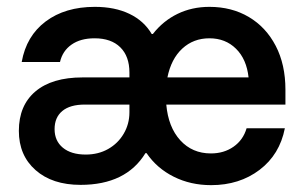

<svg xmlns="http://www.w3.org/2000/svg" viewBox="-20 -530 898 560"><path d="M595.8 10Q535.8 10 486.7 -14.6Q437.5 -39.2 407.5 -83.3H404.2Q347.5 9.2 215 9.2Q132.5 9.2 83.8 -33.8Q35 -76.7 35 -148.3Q35 -222.5 83.3 -263.3Q131.7 -304.2 220.8 -304.2H357.5V-318.3Q357.5 -365.8 330.8 -392.1Q304.2 -418.3 255.8 -418.3Q215 -418.3 188.8 -400Q162.5 -381.7 155 -349.2H43.3Q56.7 -425 113.3 -467.5Q170 -510 256.7 -510Q315 -510 357.5 -489.6Q400 -469.2 422.5 -430.8H425.8Q455.8 -469.2 497.9 -489.6Q540 -510 590.8 -510Q655.8 -510 705.8 -480.4Q755.8 -450.8 784.2 -396.2Q812.5 -341.7 812.5 -268.3V-225H465Q470.8 -159.2 505.8 -120.8Q540.8 -82.5 595 -82.5Q633.3 -82.5 661.2 -102.1Q689.2 -121.7 699.2 -155.8H810.8Q795.8 -79.2 737.1 -34.6Q678.3 10 595.8 10ZM230 -79.2Q266.7 -79.2 295.4 -95.4Q324.2 -111.7 340.8 -140Q357.5 -168.3 357.5 -202.5V-225H227.5Q184.2 -225 161.7 -206.2Q139.2 -187.5 139.2 -153.3Q139.2 -119.2 163.3 -99.2Q187.5 -79.2 230 -79.2ZM468.3 -304.2H705Q699.2 -357.5 668.3 -387.9Q637.5 -418.3 590.8 -418.3Q544.2 -418.3 511.7 -388.3Q479.2 -358.3 468.3 -304.2Z"/></svg>

Font: Funnel Sans Light Medium
Style: Regular
Weight: 500
Version: Version 1.000